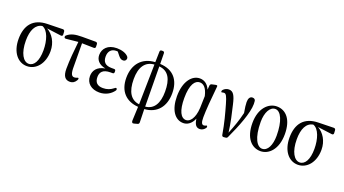

<svg xmlns="http://www.w3.org/2000/svg" viewBox="-62 -1286 3765 2101"><g transform="rotate(20 1820.5 -236.0)"><path d="M215 1C320 1 404 -95 404 -241C404 -343 353 -424 283 -463L451 -441C464 -439 473 -447 472 -460L470 -494C469 -506 461 -514 449 -514L271 -510C103 -507 29 -406 29 -248C29 -95 109 1 215 1ZM110 -259C110 -378 148 -458 226 -470C293 -447 328 -338 328 -224C328 -99 286 -30 225 -30C163 -30 110 -112 110 -259Z M496 -439C497 -430 505 -426 517 -427L655 -441C644 -338 632 -222 632 -120C632 -33 663 1 715 1C749 1 773 -16 789 -45C795 -54 795 -60 793 -68C791 -74 783 -71 770 -66C763 -63 755 -61 745 -61C719 -61 702 -79 700 -148L698 -441L835 -438C848 -438 856 -444 855 -458L854 -488C853 -500 845 -508 833 -508H674C594 -508 545 -496 505 -462C496 -455 494 -449 496 -439Z M1058 1C1129 1 1189 -33 1223 -82C1228 -90 1228 -98 1223 -105C1219 -112 1210 -110 1200 -101C1164 -72 1126 -58 1079 -58C1013 -58 982 -91 982 -152C982 -206 1009 -248 1100 -248C1106 -248 1111 -248 1120 -248C1133 -247 1142 -252 1142 -266V-278C1142 -292 1134 -298 1121 -297C1111 -297 1103 -297 1094 -297C1018 -297 990 -334 990 -394C990 -454 1022 -491 1080 -491C1086 -491 1091 -491 1096 -490L1129 -449C1150 -423 1165 -418 1184 -418C1202 -418 1216 -429 1219 -449C1220 -458 1218 -465 1212 -473C1186 -505 1131 -521 1077 -521C969 -521 918 -457 918 -386C918 -331 952 -284 1032 -269C938 -253 902 -197 902 -134C902 -51 966 1 1058 1Z M1282 -252C1282 -97 1369 -7 1512 3L1505 166C1505 176 1507 183 1512 188C1517 193 1524 193 1534 190L1571 180C1582 177 1588 169 1588 157L1584 3C1729 -7 1813 -107 1813 -264C1813 -414 1737 -514 1579 -521L1577 -644C1577 -657 1570 -664 1557 -664H1545C1532 -664 1525 -657 1525 -644L1522 -521C1372 -513 1282 -412 1282 -252ZM1363 -267C1363 -406 1417 -486 1522 -493L1513 -27C1415 -39 1363 -118 1363 -267ZM1579 -492C1689 -483 1733 -396 1733 -255C1733 -119 1685 -35 1584 -26Z M2036 1C2081 1 2128 -26 2156 -94C2165 -25 2188 1 2229 1C2255 1 2278 -15 2292 -35C2298 -45 2297 -52 2294 -58C2291 -63 2283 -61 2271 -55C2267 -53 2262 -52 2256 -52C2234 -52 2222 -71 2222 -134C2222 -208 2234 -363 2248 -493C2250 -503 2249 -509 2246 -512C2243 -515 2236 -515 2226 -513L2185 -504C2174 -501 2167 -494 2166 -483L2162 -434C2137 -492 2095 -521 2043 -521C1954 -521 1872 -429 1872 -252C1872 -92 1940 1 2036 1ZM1954 -260C1954 -421 2002 -480 2057 -480C2098 -480 2137 -450 2158 -357L2154 -218C2147 -90 2096 -40 2054 -40C1993 -40 1954 -113 1954 -260Z M2505 -6 2527 -8C2538 -9 2545 -13 2550 -24C2621 -176 2692 -354 2692 -459C2692 -472 2691 -482 2690 -492C2689 -501 2687 -507 2680 -513C2674 -518 2666 -521 2656 -521C2625 -521 2610 -495 2610 -452C2610 -425 2615 -387 2625 -330C2603 -236 2576 -162 2539 -70C2526 -177 2501 -284 2479 -376C2456 -478 2432 -516 2382 -516C2358 -516 2333 -504 2317 -486C2310 -477 2309 -470 2312 -463C2314 -456 2320 -459 2333 -462C2337 -463 2341 -463 2345 -463C2367 -463 2381 -438 2405 -354C2432 -260 2462 -151 2483 -24C2485 -11 2493 -5 2505 -6Z M2934 1C3031 1 3124 -87 3124 -265C3124 -432 3048 -521 2940 -521C2842 -521 2748 -431 2748 -260C2748 -81 2834 1 2934 1ZM2829 -302C2829 -413 2872 -489 2932 -489C2998 -489 3045 -386 3045 -218C3045 -110 3008 -30 2943 -30C2885 -30 2829 -114 2829 -302Z M3370 1C3475 1 3559 -95 3559 -241C3559 -343 3508 -424 3438 -463L3606 -441C3619 -439 3628 -447 3627 -460L3625 -494C3624 -506 3616 -514 3604 -514L3426 -510C3258 -507 3184 -406 3184 -248C3184 -95 3264 1 3370 1ZM3265 -259C3265 -378 3303 -458 3381 -470C3448 -447 3483 -338 3483 -224C3483 -99 3441 -30 3380 -30C3318 -30 3265 -112 3265 -259Z"/></g></svg>

Font: 寒蝉锦书宋 CompactLight
Style: Bold
Weight: 400
Width: 4
Designer: 寒蝉锦书宋{Warren} 思源宋体{Ryoko NISHIZUKA 西塚涼子 (kana & ideographs); Frank Grießhammer (Latin, Greek & Cyrillic); Wenlong ZHANG 
Foundry: Adobe & ChillType
Version: Version 2.000;Glyphs 3.1.1 (3135)